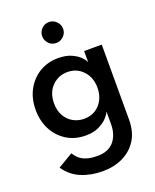

<svg xmlns="http://www.w3.org/2000/svg" viewBox="-154 -706 819 1014"><g transform="rotate(-20 256.0 -199.0)"><path d="M246.5 220Q179.5 220 125 197Q70.5 174 37 124L121 74Q130.5 88.5 141 99.5Q174.5 134.5 246.5 134.5Q308.5 134.5 339.8 97.5Q371 60.5 371 0.5V-67.5H369.5Q366 -56 349.2 -37.5Q332.5 -19 301.8 -3.5Q271 12 226.5 12Q166 12 120 -16.5Q74 -45 48.2 -94.2Q22.5 -143.5 22.5 -205Q22.5 -269 49.2 -318Q76 -367 122.2 -394.8Q168.5 -422.5 226.5 -422.5Q270 -422.5 300.2 -409Q330.5 -395.5 347.8 -378Q365 -360.5 369.5 -347V-410.5H468.5V11.5Q468.5 79.5 438.8 126Q409 172.5 358.8 196.2Q308.5 220 246.5 220ZM247.5 -74Q302.5 -74 336 -111.2Q369.5 -148.5 369.5 -205Q369.5 -262 335 -299.2Q300.5 -336.5 247.5 -336.5Q196.5 -336.5 161 -300.5Q125.5 -264.5 125.5 -205Q125.5 -164 142.2 -134.5Q159 -105 186.8 -89.5Q214.5 -74 247.5 -74ZM246.5 -500.5Q221 -500.5 204.5 -518.2Q188 -536 188 -559Q188 -583.5 205.2 -600.8Q222.5 -618 246.5 -618Q270.5 -618 288 -600.5Q305.5 -583 305.5 -559Q305.5 -535 288 -517.8Q270.5 -500.5 246.5 -500.5Z"/></g></svg>

Font: Lucymar Sans Medium
Style: Regular
Weight: 500
Foundry: The League of Moveable Type (original font) / Main changes by Cristiano Sobral with portions from Mirco Monsees
Version: Version 2.001;August 30, 2020;FontCreator 13.0.0.2681 64-bit